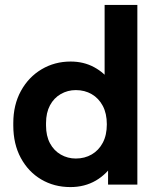

<svg xmlns="http://www.w3.org/2000/svg" viewBox="-20 -750 640 780"><path d="M266 10Q200 10 147.5 -21Q95 -52 64.5 -108.5Q34 -165 34 -240V-250Q34 -324 65 -380.5Q96 -437 149 -468.5Q202 -500 267 -500Q320 -500 362.5 -477Q405 -454 432 -415L405 -383V-730H538V0H419V-120L445 -92Q415 -43 369.5 -16.5Q324 10 266 10ZM288 -106Q324 -106 352.5 -122.5Q381 -139 397.5 -170Q414 -201 414 -245Q414 -289 397.5 -320Q381 -351 352.5 -367.5Q324 -384 288 -384Q255 -384 227 -368Q199 -352 183 -322Q167 -292 167 -250V-240Q167 -198 183 -168Q199 -138 227 -122Q255 -106 288 -106Z"/></svg>

Font: SUSE Thin
Style: Bold
Weight: 700
Version: Version 1.000